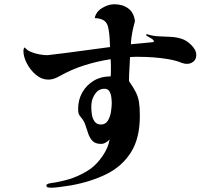

<svg xmlns="http://www.w3.org/2000/svg" viewBox="-20 -811 1040 902"><path d="M505 -327Q505 -338 503 -354Q501 -370 494 -382Q487 -394 471 -394Q444 -394 428 -371.5Q412 -349 410 -325Q409 -320 409 -314.5Q409 -309 409 -304Q409 -289 412 -271Q415 -253 425 -239.5Q435 -226 454 -226Q476 -226 487 -244.5Q498 -263 501.5 -287Q505 -311 505 -327ZM902 -552Q902 -533 889 -522Q876 -511 858 -511Q846 -511 833 -516Q806 -527 771 -533Q736 -539 700.5 -541.5Q665 -544 636 -544Q625 -544 613.5 -544Q602 -544 591 -543Q590 -515 588 -487Q586 -459 586 -430Q607 -400 618 -378Q629 -356 633 -331Q637 -306 637 -267Q637 -161 595 -95Q553 -29 480 7Q407 43 313 60Q292 63 265 67Q238 71 218 71Q214 71 206 69.5Q198 68 198 61Q198 56 202 54Q206 52 210 51Q218 49 226 48Q234 47 241 46Q261 42 282 37Q303 32 322 25Q368 8 404 -17Q436 -40 462.5 -79Q489 -118 495 -156Q488 -148 477 -141.5Q466 -135 455 -135Q428 -135 415 -148.5Q402 -162 395 -182Q388 -202 381.5 -222.5Q375 -243 362 -258Q352 -269 349.5 -277Q347 -285 347 -299Q347 -342 366.5 -376.5Q386 -411 420 -431.5Q454 -452 497 -452H500Q500 -457 500.5 -462.5Q501 -468 501 -472Q501 -487 501 -502.5Q501 -518 500 -533Q436 -523 376 -504Q316 -485 259 -453Q247 -446 234 -441.5Q221 -437 207 -437Q176 -437 149.5 -459Q123 -481 106.5 -512.5Q90 -544 90 -573Q90 -577 91.5 -582Q93 -587 97 -588Q105 -576 123.5 -568Q142 -560 163 -556Q184 -552 197 -552Q202 -552 205.5 -552Q209 -552 213 -553Q284 -561 355 -571Q426 -581 497 -590Q496 -610 495 -631.5Q494 -653 490 -673Q486 -702 470 -713.5Q454 -725 425 -726Q431 -756 460 -773.5Q489 -791 517 -791Q556 -791 582.5 -771.5Q609 -752 614 -712Q610 -699 605.5 -678.5Q601 -658 598 -637.5Q595 -617 595 -603Q621 -606 647 -608Q673 -610 699 -613Q700 -614 701.5 -614.5Q703 -615 703 -616Q703 -624 687 -632.5Q671 -641 666 -646L669 -651Q696 -642 723.5 -640.5Q751 -639 779 -638Q807 -637 832.5 -629Q858 -621 880 -598Q889 -589 895.5 -577.5Q902 -566 902 -552Z"/></svg>

Font: Kaisei Tokumin
Style: Bold
Weight: 700
Designer: Font-Kai, 金井和夫
Foundry: KAZUO KANAI
Version: Version 5.003